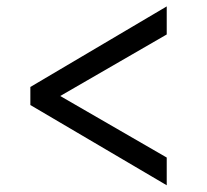

<svg xmlns="http://www.w3.org/2000/svg" viewBox="-20 -574 630 585"><path d="M488 -9.5 72.5 -254V-309L488 -554.5V-469L163.5 -281.5L488 -94Z"/></svg>

Font: Merriweather 24pt SemiCondensed
Style: Regular
Weight: 400
Width: 4
Designer: Eben Sorkin
Foundry: Eben Sorkin
Version: Version 2.100